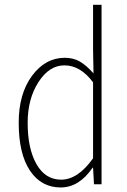

<svg xmlns="http://www.w3.org/2000/svg" viewBox="-20 -784 540 817"><path d="M238.3 13.7Q155.3 13.7 107.4 -58.1Q59.6 -129.9 59.6 -261.7Q59.6 -384.8 116.2 -461.4Q172.9 -538.1 255.9 -538.1Q291 -538.1 318.4 -522.9Q345.7 -507.8 377.9 -471.7L376 -572.3V-763.7H412.1V0H379.9L376 -70.3H374Q316.4 13.7 238.3 13.7ZM240.2 -19.5Q311.5 -19.5 376 -110.4V-433.6Q322.3 -505.9 253.9 -505.9Q189.5 -505.9 143.6 -434.6Q97.7 -363.3 97.7 -261.7Q97.7 -151.4 135.3 -85.4Q172.9 -19.5 240.2 -19.5Z"/></svg>

Font: GenEi Gothic M ExtraLight
Style: Regular
Weight: 200
Designer: o_tamon (Modified); [Source Han Sans]
Ryoko NISHIZUKA  (kana & ideographs); Paul D. Hunt (Latin, Greek & Cyrillic); Wenl
Version: Version 1.1a;Original Version 1.004